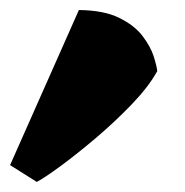

<svg xmlns="http://www.w3.org/2000/svg" viewBox="-37 -240 365 379"><path d="M35.6 119.1 -17.1 85.9 118.7 -220.2Q168 -219.7 198.2 -204.8Q228.5 -189.9 244.4 -168.9Q260.3 -147.9 266.4 -128.7Q272.5 -109.4 273.4 -99.6Q256.8 -69.3 223.4 -34.4Q189.9 0.5 151.9 32.7Q113.8 64.9 81.8 88.4Q49.8 111.8 35.6 119.1Z"/></svg>

Font: Fruktur
Style: Italic
Weight: 400
Italic angle: -8°
Designer: Viktoriya Grabowska, Eben Sorkin
Foundry: Viktoriya Grabowska
Version: Version 1.008; ttfautohint (v1.8.4.7-5d5b)